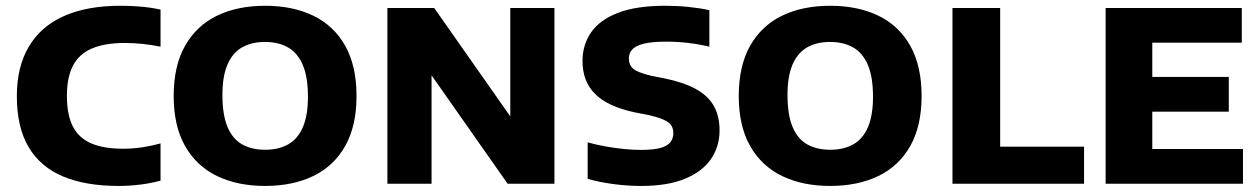

<svg xmlns="http://www.w3.org/2000/svg" viewBox="-20 -622 4265 650"><path d="M381 7.5Q270.5 7.5 193.8 -24.5Q117 -56.5 77 -123.8Q37 -191 37 -296.5Q37 -396 77.8 -464.5Q118.5 -533 196.8 -567.8Q275 -602.5 388 -602.5Q423 -602.5 457.5 -599.5Q492 -596.5 523.5 -589.5V-464Q494.5 -470 464.2 -473.2Q434 -476.5 402 -476.5Q335 -476.5 291.5 -458Q248 -439.5 227.2 -400Q206.5 -360.5 206.5 -297.5Q206.5 -232.5 227 -193.2Q247.5 -154 289.8 -136.2Q332 -118.5 397 -118.5Q428.5 -118.5 460.8 -123.2Q493 -128 523.5 -136.5V-10.5Q493.5 -2 456 2.8Q418.5 7.5 381 7.5Z M877.5 7.5Q784 7.5 714.5 -26.2Q645 -60 606.5 -127.8Q568 -195.5 568 -297Q568 -399 606.5 -467Q645 -535 714.5 -568.8Q784 -602.5 877.5 -602.5Q971 -602.5 1040.8 -568.8Q1110.5 -535 1148.8 -466.8Q1187 -398.5 1187 -297Q1187 -196 1148.8 -128Q1110.5 -60 1040.8 -26.2Q971 7.5 877.5 7.5ZM877.5 -115Q923.5 -115 956 -133.5Q988.5 -152 1005.5 -191.8Q1022.5 -231.5 1022.5 -294.5Q1022.5 -361 1005.2 -401.8Q988 -442.5 955.5 -461.2Q923 -480 877.5 -480Q832 -480 799.8 -461.8Q767.5 -443.5 750.2 -403.8Q733 -364 733 -300.5Q733 -233.5 750 -192.8Q767 -152 799.2 -133.5Q831.5 -115 877.5 -115Z M1291.5 0V-595H1450L1731 -194.5H1707.5V-595H1857V0H1698.5L1417.5 -400.5H1441V0Z M2151.5 7.5Q2103 7.5 2055.2 1Q2007.5 -5.5 1969.5 -16.5V-140Q1998.5 -132 2030.5 -126.2Q2062.5 -120.5 2093.2 -117.5Q2124 -114.5 2150 -114.5Q2192 -114.5 2216 -121.2Q2240 -128 2249.8 -140.8Q2259.5 -153.5 2259.5 -171.5Q2259.5 -186 2252.8 -197Q2246 -208 2227.2 -216.5Q2208.5 -225 2173.5 -233L2129.5 -241.5Q2037.5 -261 1994.8 -303.8Q1952 -346.5 1952 -415.5Q1952 -470 1981 -512.2Q2010 -554.5 2072 -578.5Q2134 -602.5 2232.5 -602.5Q2272.5 -602.5 2311.5 -598.5Q2350.5 -594.5 2381.5 -587.5V-464Q2348 -472 2311 -476.5Q2274 -481 2236.5 -481Q2186 -481 2158.2 -473.8Q2130.5 -466.5 2119.8 -453.8Q2109 -441 2109 -424Q2109 -402 2123.8 -389.2Q2138.5 -376.5 2186.5 -365L2230.5 -356.5Q2295.5 -343 2336.5 -320.2Q2377.5 -297.5 2396.8 -263Q2416 -228.5 2416 -180.5Q2416 -125.5 2386.5 -83Q2357 -40.5 2298.2 -16.5Q2239.5 7.5 2151.5 7.5Z M2790.5 7.5Q2697 7.5 2627.5 -26.2Q2558 -60 2519.5 -127.8Q2481 -195.5 2481 -297Q2481 -399 2519.5 -467Q2558 -535 2627.5 -568.8Q2697 -602.5 2790.5 -602.5Q2884 -602.5 2953.8 -568.8Q3023.5 -535 3061.8 -466.8Q3100 -398.5 3100 -297Q3100 -196 3061.8 -128Q3023.5 -60 2953.8 -26.2Q2884 7.5 2790.5 7.5ZM2790.5 -115Q2836.5 -115 2869 -133.5Q2901.5 -152 2918.5 -191.8Q2935.5 -231.5 2935.5 -294.5Q2935.5 -361 2918.2 -401.8Q2901 -442.5 2868.5 -461.2Q2836 -480 2790.5 -480Q2745 -480 2712.8 -461.8Q2680.5 -443.5 2663.2 -403.8Q2646 -364 2646 -300.5Q2646 -233.5 2663 -192.8Q2680 -152 2712.2 -133.5Q2744.5 -115 2790.5 -115Z M3204.5 0V-595H3366V-125.5H3650V0Z M3723 0V-595H4184V-477.5H3881V-117.5H4188V0ZM3818 -244V-361.5H4140V-244Z"/></svg>

Font: Encode Sans SC
Style: Bold
Weight: 700
Version: Version 3.002